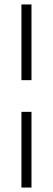

<svg xmlns="http://www.w3.org/2000/svg" viewBox="-20 -740 238 860"><path d="M76 -381V-720H121V-381ZM76 100V-239H121V100Z"/></svg>

Font: DM Sans 20pt ExtraLight
Style: Regular
Weight: 250
Version: Version 4.004;gftools[0.9.30]